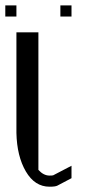

<svg xmlns="http://www.w3.org/2000/svg" viewBox="-20 -705 394 725"><path d="M250 -684.6V-642.6H208V-684.6ZM42 -684.6V-642.6H0V-684.6ZM125 -583V-63.5Q144.5 -42 167 -42Q176.8 -42 180.7 -43L250 -79.1V-32.2L196.3 -3.9Q188.5 0 167 0Q111.3 0 77.6 -57.6Q43.9 -115.2 42 -203.1V-583Z"/></svg>

Font: wanta
Style: Medium
Weight: 500
Version: Version 0.91